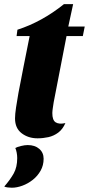

<svg xmlns="http://www.w3.org/2000/svg" viewBox="-31 -636 422 911"><path d="M147.3 20.3Q103.3 20.3 71.8 -3.7Q40.3 -27.7 40.3 -74.3Q40.3 -94.3 45.2 -126.5Q50 -158.7 56.5 -195Q63 -231.3 70 -264.3Q77 -297.3 80.3 -317.7L109.7 -465H47.7L51.7 -495Q108.3 -513 164.5 -543.8Q220.7 -574.7 272.3 -616.3H316L293 -510H371L362 -465H284.7L223.7 -150.7Q221.7 -136.7 219.7 -124.2Q217.7 -111.7 217.3 -100Q217 -65.7 233.2 -55.5Q249.3 -45.3 279.3 -52Q266.3 -22.3 245.2 -6.7Q224 9 198.7 14.7Q173.3 20.3 147.3 20.3ZM25.3 254.7Q16.3 254.7 5.3 253.3Q-5.7 252 -10.7 249Q17.7 216.3 34.2 186.7Q50.7 157 50.7 114Q50.7 101.3 48.2 88.2Q45.7 75 41.7 66.3Q49.7 61.3 68.2 56.8Q86.7 52.3 100.3 52.3Q134.7 52.3 155.3 70.3Q176 88.3 176 117.3Q176 148.3 161.7 173.8Q147.3 199.3 124.5 217.3Q101.7 235.3 75.3 245Q49 254.7 25.3 254.7Z"/></svg>

Font: Sansita Swashed Light
Style: Regular
Weight: 300
Designer: Pablo Cosgaya
Foundry: Omnibus-Type
Version: Version 1.003